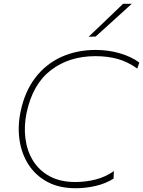

<svg xmlns="http://www.w3.org/2000/svg" viewBox="-20 -990 760 1019"><path d="M381.5 9Q293.5 9 230.8 -25Q168 -59 131 -117Q94 -175 83.5 -248Q73 -321 89.5 -399Q112 -505.5 167.8 -578Q223.5 -650.5 305.5 -687.8Q387.5 -725 488.5 -725Q556 -725 616.8 -707Q677.5 -689 719.5 -658L708.5 -626Q657 -663 603.2 -677.5Q549.5 -692 486.5 -692Q348 -692 251 -618.2Q154 -544.5 121.5 -393Q106.5 -322 114.8 -256Q123 -190 155 -137.8Q187 -85.5 243.2 -54.8Q299.5 -24 380.5 -24Q434.5 -24 487 -37.2Q539.5 -50.5 584.5 -82L582.5 -42Q542 -16 488.8 -3.5Q435.5 9 381.5 9ZM450.5 -795Q498 -840 542.8 -883Q587.5 -926 633.5 -970H679.5Q631 -926 583.5 -882.8Q536 -839.5 487.5 -796Z"/></svg>

Font: Commissioner Thin
Style: Italic
Weight: 100
Italic angle: -12°
Designer: Kostas Bartsokas
Foundry: Kostas Bartsokas
Version: Version 1.000; ttfautohint (v1.8.3)